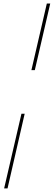

<svg xmlns="http://www.w3.org/2000/svg" viewBox="-20 -800 300 1070"><path d="M241 -780.5H260L174 -409H155ZM99.5 -166H117.5L22 250H3Z"/></svg>

Font: Bodoni* 11pt
Style: Italic
Weight: 400
Italic angle: -13°
Version: Version 2.3